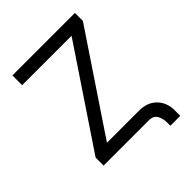

<svg xmlns="http://www.w3.org/2000/svg" viewBox="-232 -854 1089 1089"><g transform="rotate(-45 312.5 -309.5)"><path d="M59.7 -649.1V-727.3H561.1V-663.4L169 -78.1H426.1Q493.3 -78.1 532.1 -38.4Q571 1.4 571 65.3V108H491.5V81Q491.5 50.1 477.5 25Q463.4 0 426.1 0H63.9V-63.9L456 -649.1Z"/></g></svg>

Font: Inter Zeller
Style: Regular
Weight: 400
Designer: Rasmus Andersson; Joe Bland
Foundry: zeller
Version: Version 3.015;git-dec3a8cb1